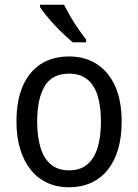

<svg xmlns="http://www.w3.org/2000/svg" viewBox="-20 -786 586 816"><path d="M497 -269Q497 -203 482 -152Q467 -101 438 -64.5Q409 -28 367 -9Q325 10 272 10Q222 10 181 -9Q140 -28 111 -64Q82 -100 66 -151.5Q50 -203 50 -269Q50 -358 76.5 -419.5Q103 -481 153 -513.5Q203 -546 274 -546Q341 -546 391 -514Q441 -482 469 -420.5Q497 -359 497 -269ZM138 -269Q138 -204 152.5 -157.5Q167 -111 197 -86.5Q227 -62 274 -62Q320 -62 350 -86.5Q380 -111 394.5 -157.5Q409 -204 409 -269Q409 -335 394.5 -380.5Q380 -426 350 -449.5Q320 -473 273 -473Q202 -473 170 -420Q138 -367 138 -269ZM252 -766Q263 -744 279 -716.5Q295 -689 313 -663Q331 -637 346 -618V-606H289Q273 -620 252.5 -639Q232 -658 212 -679.5Q192 -701 175.5 -721.5Q159 -742 150 -756V-766Z"/></svg>

Font: Noto Sans Arabic SemiCondensed
Style: Regular
Weight: 400
Width: 4
Designer: Monotype Design Team, Nadine Chahine, Nizar Qandah and Khaled Hosny
Foundry: Monotype Imaging Inc.
Version: Version 2.012